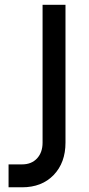

<svg xmlns="http://www.w3.org/2000/svg" viewBox="-20 -770 368 796"><path d="M15.5 6.5V-88.5H71.5Q110.5 -88.5 133.5 -113.2Q156.5 -138 156.5 -178.5V-750H251.5V-178.5Q251.5 -95.5 202.5 -44.5Q153.5 6.5 71.5 6.5Z"/></svg>

Font: Mohave Light Medium
Style: Regular
Weight: 500
Version: Version 2.003